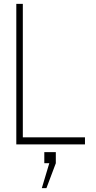

<svg xmlns="http://www.w3.org/2000/svg" viewBox="-20 -753 500 1001"><path d="M99 -37H423V0H65V-733H99ZM271 40V98L222 228H198L237 98H211V40Z"/></svg>

Font: Kreadon
Style: Regular
Weight: 400
Designer: kohakuno
Foundry: StudioGnu
Version: Version 1.000;Glyphs 3.1.2 (3151)